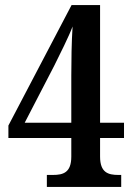

<svg xmlns="http://www.w3.org/2000/svg" viewBox="-20 -734 523 754"><path d="M164 0H456V-47H445C405 -47 373 -56 373 -119V-192H467V-252H373V-714H261L13 -241V-192H260V-119C260 -56 228 -47 188 -47H164ZM77 -252 193 -476C213 -516 252 -594 265 -630C261 -568 260 -495 260 -437V-252Z"/></svg>

Font: Noto Serif Condensed Semi
Style: Regular
Weight: 600
Width: 3
Designer: Monotype Design Team
Foundry: Monotype Imaging Inc.
Version: Version 1.002